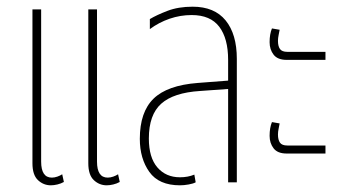

<svg xmlns="http://www.w3.org/2000/svg" viewBox="-20 -545 1027 574"><path d="M132 9Q110 9 93.5 -6.5Q77 -22 77 -57V-517H103V-62Q103 -14 135 -14Q143 -14 151.5 -17Q160 -20 166 -24L171 -1Q162 4 151.5 6.5Q141 9 132 9ZM299 9Q277 9 260.5 -6.5Q244 -22 244 -57V-517H270V-62Q270 -14 302 -14Q310 -14 318.5 -17Q327 -20 333 -24L338 -1Q329 4 318.5 6.5Q308 9 299 9Z M518 9Q455 9 426.5 -31Q398 -71 398 -130Q398 -210 439 -250Q480 -290 571 -297L662 -304V-366Q662 -430 635.5 -465Q609 -500 553 -500Q519 -500 487 -489Q455 -478 428 -458V-488Q448 -500 480.5 -512.5Q513 -525 556 -525Q621 -525 654.5 -484Q688 -443 688 -369V0H662V-279L578 -273Q499 -268 462 -235Q425 -202 425 -131Q425 -74 450.5 -44.5Q476 -15 518 -15Q542 -15 561 -23L565 0Q558 4 544 6.5Q530 9 518 9Z M837 -366Q810 -366 798 -381.5Q786 -397 786 -419Q786 -443 793 -460L816 -456Q815 -450 813 -440.5Q811 -431 811 -423Q811 -407 817 -398.5Q823 -390 839 -390H953V-366ZM837 -86Q810 -86 798 -101.5Q786 -117 786 -139Q786 -163 793 -180L816 -176Q815 -170 813 -160.5Q811 -151 811 -143Q811 -127 817 -118.5Q823 -110 839 -110H953V-86Z"/></svg>

Font: Noto Sans Thai UI ExtCond Thin
Style: Regular
Weight: 100
Width: 2
Designer: Monotype Design Team
Foundry: Monotype Imaging Inc.
Version: Version 2.000